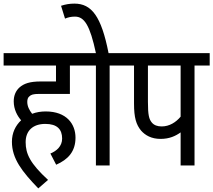

<svg xmlns="http://www.w3.org/2000/svg" viewBox="-20 -916 1181 1063"><path d="M259 -66 291 -4C357 -33 398 -77 398 -154C398 -229 349 -299 233 -299C207 -299 181 -295 158 -286C142 -306 131 -328 131 -352C131 -364 134 -376 142 -382C152 -392 165 -396 196 -396H367V-553H452V-622H0V-553H290V-465H206C144 -465 112 -453 88 -432C68 -414 56 -388 56 -355C56 -310 76 -274 97 -250C66 -221 46 -181 46 -131C46 -38 102 34 192 127L246 80C147 -11 122 -64 122 -129C122 -192 162 -230 231 -230C296 -230 324 -200 324 -149C324 -106 293 -80 259 -66Z M587 -553H671V-622H581C541 -826 487 -896 392 -896C365 -896 343 -892 318 -884L340 -813C357 -820 373 -824 395 -824C447 -824 478 -776 511 -622H439V-553H511V0H587Z M1057 -553H1141V-622H659V-553H722V-343C722 -264 734 -226 761 -193C784 -167 818 -147 869 -147C918 -147 952 -163 980 -183V0H1057ZM980 -553V-270C954 -239 918 -216 875 -216C851 -216 833 -223 821 -237C805 -256 799 -279 799 -352V-553Z"/></svg>

Font: Noto Sans Devanagari UI Condensed
Style: Regular
Weight: 400
Width: 3
Designer: Jelle Bosma - Monotype Design Team
Foundry: Monotype Imaging Inc.
Version: Version 2.004